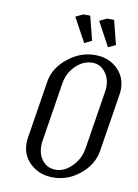

<svg xmlns="http://www.w3.org/2000/svg" viewBox="-78 -717 554 769"><g transform="rotate(10 199.0 -332.0)"><path d="M63.5 -116.7Q63.5 -126 64.9 -136.2L103 -376Q112.3 -430.7 162.8 -471.4Q213.4 -512.2 272.9 -512.2Q327.6 -512.2 363 -479Q398.4 -445.8 398.4 -396.5Q398.4 -386.2 397 -376L358.9 -136.2Q349.6 -80.6 300.8 -40.3Q252 0 191.9 0Q136.7 0 100.1 -33.4Q63.5 -66.9 63.5 -116.7ZM123.5 -116.2Q123.5 -79.6 143.8 -55.9Q164.1 -32.2 196.8 -32.2Q231.9 -32.2 262.5 -63.2Q293 -94.2 299.8 -136.2L337.9 -376Q339.4 -385.3 339.4 -394.5Q339.4 -430.7 319.1 -455.3Q298.8 -480 268.1 -480Q230.5 -480 200 -449.7Q169.4 -419.4 163.1 -376L125 -136.2Q123.5 -126 123.5 -116.2ZM168 -649.9 198.2 -664.1H226.1L251 -565.9L221.2 -551.8ZM265.1 -649.9 294.9 -664.1H323.2L348.1 -565.9L317.9 -551.8Z"/></g></svg>

Font: Gawaa
Style: Italic
Weight: 400
Designer: T. Christopher White
Version: Version 1.0